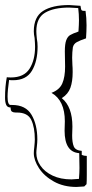

<svg xmlns="http://www.w3.org/2000/svg" viewBox="-21 -710 364 761"><path d="M282 31Q231 31 192.5 9.5Q154 -12 133.5 -43.5Q113 -75 113 -103Q113 -112 115 -128Q117 -148 117 -157Q117 -205 103 -234.5Q89 -264 46 -264H41Q32 -264 26.5 -267.5Q21 -271 21 -284Q8 -284 3.5 -294.5Q-1 -305 -1 -322Q-1 -368 6 -404Q11 -403 22 -403Q74 -403 96 -437.5Q118 -472 118 -525Q118 -537 116 -561V-560Q113 -574 113 -586Q113 -643 149.5 -666.5Q186 -690 253 -690Q259 -690 298 -687Q300 -672 302.5 -669.5Q305 -667 310.5 -667Q316 -667 318 -667Q322 -639 322 -610Q322 -588 320 -558Q296 -550 283.5 -543Q271 -536 268 -523V-524Q265 -503 265 -481L266 -452Q267 -443 267 -424Q267 -387 258 -362Q249 -337 224 -321Q266 -287 266 -208L265 -173Q265 -145 271.5 -129.5Q278 -114 303 -112V-96Q312 -92 323 -92V-17Q323 9 322 20L313 29Q291 31 282 31ZM293 -103Q235 -107 235 -192L236 -229Q236 -312 183 -342Q215 -354 226 -379.5Q237 -405 237 -446L236 -506Q236 -536 241.5 -550.5Q247 -565 257 -571Q267 -577 290 -585Q292 -615 292 -630Q292 -654 289 -678Q263 -680 253 -680Q192 -680 157.5 -659.5Q123 -639 123 -586Q123 -577 125 -557Q128 -542 128 -525Q128 -467 105.5 -429.5Q83 -392 31 -392Q20 -392 15 -393Q9 -351 9 -327Q9 -294 21 -294H27Q81 -294 104 -255Q127 -216 127 -157Q127 -146 125 -128Q123 -112 123 -104Q123 -77 139.5 -53Q156 -29 187.5 -14Q219 1 262 1Q270 1 292 -1Q294 -27 294 -44Z"/></svg>

Font: Londrina Shadow
Style: Regular
Weight: 400
Designer: Marcelo Magalhaes
Foundry: Marcelo Magalhães
Version: Version 1.002